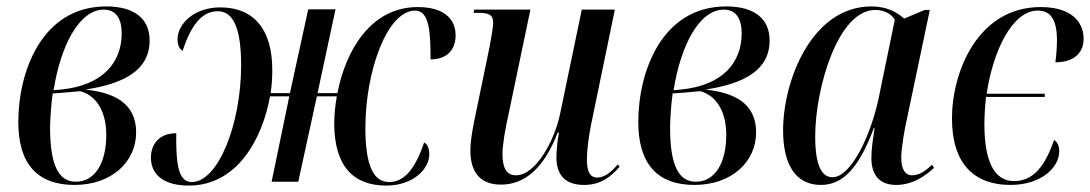

<svg xmlns="http://www.w3.org/2000/svg" viewBox="-20 -566 3395 598"><path d="M212 10C328 10 404 -62 404 -154C404 -246 333 -278 246 -287C364 -305 446 -346 446 -440C446 -509 397 -546 311 -546C109 -546 37 -341 37 -186C37 -56 96 10 212 10ZM169 -287 147 -285C169 -426 228 -536 303 -536C342 -536 359 -507 359 -462C359 -374 303 -300 169 -287ZM216 0C165 0 136 -47 136 -168C136 -196 140 -247 144 -275C170 -276 212 -281 230 -282C285 -267 311 -212 311 -146C311 -60 277 0 216 0Z M568 12C718 12 797 -132 821 -266H881L826 0H909L967 -266H1029C1024 -237 1021 -208 1021 -182C1021 -49 1080 12 1183 12C1267 12 1317 -40 1317 -85C1317 -106 1310 -118 1301 -122C1274 -43 1241 1 1192 1C1145 1 1118 -47 1118 -167C1118 -345 1186 -533 1273 -533C1317 -533 1321 -467 1321 -381C1376 -381 1399 -415 1399 -456C1399 -506 1364 -544 1281 -544C1134 -544 1056 -407 1031 -276H969L1025 -537H940L883 -276H823C827 -302 828 -326 828 -349C828 -474 771 -543 666 -543C584 -543 533 -491 533 -444C533 -424 540 -412 549 -408C575 -488 609 -531 658 -531C705 -531 731 -482 731 -363C731 -181 660 1 577 1C532 1 528 -67 529 -151C474 -151 450 -115 450 -75C450 -26 485 12 568 12Z M1799 10C1853 10 1884 -17 1910 -47L1904 -54C1884 -30 1863 -13 1840 -13C1816 -13 1808 -34 1808 -71C1808 -99 1814 -144 1821 -178L1895 -536H1792L1725 -214C1709 -132 1650 -20 1587 -20C1558 -20 1545 -42 1545 -87C1545 -114 1554 -167 1563 -206L1632 -536H1457L1455 -526H1470C1504 -526 1516 -519 1516 -495C1516 -483 1511 -455 1506 -426L1463 -218C1455 -181 1445 -131 1445 -97C1445 -38 1469 9 1540 9C1616 9 1675 -44 1717 -153H1721C1716 -130 1713 -94 1713 -76C1713 -29 1733 10 1799 10Z M2143 10C2259 10 2335 -62 2335 -154C2335 -246 2264 -278 2177 -287C2295 -305 2377 -346 2377 -440C2377 -509 2328 -546 2242 -546C2040 -546 1968 -341 1968 -186C1968 -56 2027 10 2143 10ZM2100 -287 2078 -285C2100 -426 2159 -536 2234 -536C2273 -536 2290 -507 2290 -462C2290 -374 2234 -300 2100 -287ZM2147 0C2096 0 2067 -47 2067 -168C2067 -196 2071 -247 2075 -275C2101 -276 2143 -281 2161 -282C2216 -267 2242 -212 2242 -146C2242 -60 2208 0 2147 0Z M2537 10C2606 10 2656 -44 2702 -168H2704C2699 -133 2694 -105 2694 -74C2694 -19 2721 10 2771 10C2823 10 2863 -19 2889 -43L2883 -53C2861 -32 2842 -20 2821 -20C2799 -20 2787 -39 2787 -75C2787 -106 2798 -167 2805 -197L2876 -535H2860L2796 -508C2774 -528 2742 -546 2694 -546C2509 -546 2419 -316 2419 -160C2419 -58 2455 10 2537 10ZM2573 -14C2540 -14 2519 -49 2519 -141C2519 -289 2589 -535 2706 -535C2730 -535 2753 -526 2767 -505L2717 -262C2692 -142 2630 -14 2573 -14Z M3127 10C3225 10 3279 -46 3279 -94C3279 -114 3272 -125 3263 -130C3235 -49 3199 -2 3138 -2C3078 -2 3046 -61 3046 -179C3046 -207 3048 -235 3051 -264H3234V-274H3053C3073 -408 3133 -533 3212 -533C3251 -533 3271 -507 3272 -444C3272 -417 3270 -393 3267 -372C3330 -372 3355 -406 3355 -445C3355 -497 3318 -544 3221 -544C3026 -544 2945 -343 2945 -197C2945 -56 3014 10 3127 10Z"/></svg>

Font: Noto Serif Display Condensed Medium
Style: Italic
Weight: 500
Width: 3
Italic angle: -12°
Designer: Monotype Design Team
Foundry: Monotype Imaging Inc.
Version: Version 2.009